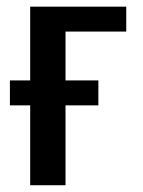

<svg xmlns="http://www.w3.org/2000/svg" viewBox="-20 -548 422 568"><path d="M173.8 -236.3V0H69.3V-236.3H9.3V-310.1H69.3V-528.3H353.5V-454.6H173.8V-310.1H271V-236.3Z"/></svg>

Font: Arimo Medium
Style: Regular
Weight: 500
Designer: Steve Matteson
Foundry: Monotype Imaging Inc.
Version: Version 1.33